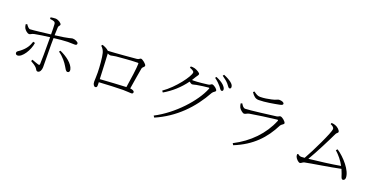

<svg xmlns="http://www.w3.org/2000/svg" viewBox="-22 -1652 5033 2562"><g transform="rotate(20 2495.0 -371.0)"><path d="M809 -182C829 -151 840 -119 866 -119C887 -119 897 -138 891 -164C874 -240 778 -311 681 -354L667 -336C738 -287 784 -224 809 -182ZM299 -342C280 -285 254 -232 179 -174C152 -154 133 -147 133 -127C133 -112 143 -98 163 -98C229 -98 312 -228 326 -335ZM124 -526C127 -507 132 -486 138 -475C154 -446 190 -419 209 -419C231 -419 238 -436 279 -444C332 -455 425 -468 490 -476V-390C491 -305 490 -138 487 -93C486 -79 477 -78 465 -80C440 -87 401 -102 371 -113L360 -91C392 -74 427 -51 446 -31C467 -8 465 12 490 12C520 12 539 -27 539 -68C539 -92 536 -320 536 -388L537 -481C604 -489 692 -498 733 -498C773 -498 801 -496 829 -496C853 -496 862 -502 862 -522C862 -541 816 -563 781 -563C760 -563 750 -547 537 -521L541 -633C543 -662 563 -662 563 -679C563 -701 516 -732 477 -735C458 -735 428 -732 405 -728L406 -705C461 -699 482 -693 485 -661C487 -636 489 -576 489 -515C418 -507 249 -485 203 -484C183 -483 161 -510 143 -536Z M1183 -620 1169 -603C1195 -580 1211 -556 1221 -520C1236 -464 1247 -329 1248 -250C1249 -206 1245 -139 1245 -120C1245 -80 1265 -57 1282 -57C1299 -57 1307 -66 1307 -89L1306 -134C1429 -141 1567 -148 1646 -148C1690 -148 1742 -143 1762 -143C1781 -143 1788 -152 1788 -167C1788 -183 1764 -197 1728 -199C1747 -313 1769 -458 1778 -500C1784 -525 1812 -531 1812 -552C1812 -573 1751 -622 1729 -622C1712 -622 1710 -603 1676 -600C1638 -596 1373 -573 1276 -569C1248 -595 1221 -606 1183 -620ZM1287 -536C1300 -529 1315 -523 1325 -523C1343 -523 1370 -533 1403 -536C1458 -542 1639 -556 1706 -556C1714 -556 1717 -553 1717 -546C1717 -488 1693 -314 1674 -199C1582 -196 1415 -184 1304 -177C1300 -297 1290 -481 1287 -536Z M2836 -635C2857 -608 2868 -586 2882 -586C2896 -586 2904 -594 2904 -609C2904 -628 2893 -646 2868 -671C2845 -693 2808 -716 2757 -737L2744 -720C2786 -690 2815 -660 2836 -635ZM2923 -703C2945 -678 2955 -653 2971 -653C2984 -653 2992 -661 2992 -677C2992 -697 2981 -717 2953 -739C2930 -757 2893 -779 2843 -799L2830 -781C2875 -750 2900 -729 2923 -703ZM2146 34 2162 57C2434 -60 2636 -268 2771 -515C2785 -539 2816 -545 2816 -563C2816 -586 2762 -625 2739 -625C2723 -625 2719 -608 2690 -604C2663 -599 2539 -586 2487 -586L2464 -587L2497 -641C2512 -666 2526 -676 2526 -693C2526 -709 2479 -736 2446 -746C2425 -752 2405 -752 2388 -752L2382 -732C2417 -719 2445 -704 2445 -687C2445 -631 2294 -425 2139 -318L2155 -297C2269 -363 2365 -450 2442 -556C2458 -543 2474 -533 2485 -533C2498 -533 2519 -541 2540 -545C2578 -552 2687 -568 2709 -568C2718 -568 2721 -565 2717 -554C2640 -359 2404 -99 2146 34Z M3181 -515C3184 -495 3189 -476 3196 -461C3207 -438 3249 -402 3269 -402C3290 -402 3304 -419 3335 -426C3404 -439 3626 -470 3713 -479C3727 -481 3730 -475 3725 -463C3642 -260 3479 -91 3263 19L3278 43C3529 -58 3674 -216 3775 -417C3786 -438 3822 -448 3822 -466C3822 -487 3768 -535 3740 -535C3724 -535 3717 -520 3690 -517C3622 -508 3322 -469 3264 -469C3236 -469 3220 -493 3201 -524ZM3675 -677C3707 -683 3720 -691 3720 -704C3720 -725 3687 -737 3650 -737C3627 -737 3615 -720 3553 -707C3501 -696 3453 -686 3394 -686C3362 -686 3338 -700 3300 -728L3284 -714C3317 -665 3345 -640 3392 -640C3482 -640 3603 -663 3675 -677Z M4121 -137C4121 -125 4122 -114 4126 -102C4136 -76 4172 -39 4194 -39C4210 -39 4228 -62 4248 -66C4343 -86 4596 -123 4744 -155C4783 -69 4781 -24 4809 -24C4829 -24 4841 -42 4841 -64C4841 -166 4714 -311 4607 -382L4588 -364C4641 -316 4691 -257 4726 -190C4612 -169 4408 -143 4283 -130C4352 -245 4465 -469 4510 -565C4519 -584 4540 -589 4540 -604C4540 -628 4500 -664 4464 -676C4452 -681 4430 -685 4411 -686L4404 -667C4437 -653 4457 -636 4457 -615C4457 -568 4305 -251 4232 -125L4185 -122C4167 -122 4152 -129 4134 -144Z"/></g></svg>

Font: Noto Serif SC Light
Style: Regular
Weight: 300
Designer: Ryoko NISHIZUKA 西塚涼子 (kana & ideographs); Frank Grießhammer (Latin, Greek & Cyrillic); Wenlong ZHANG 张文龙 (bopomofo); San
Foundry: Adobe
Version: Version 2.001;hotconv 1.1.0;makeotfexe 2.6.0